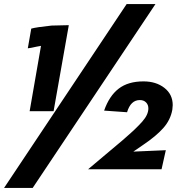

<svg xmlns="http://www.w3.org/2000/svg" viewBox="-36 -833 922 946"><path d="M730 -813H588L-16 93H125ZM228 -285 303 -709 218 -707Q142 -699 118 -692L101 -595Q114 -596 144 -603Q158 -605 166 -607L110 -285ZM760 1 781 -93 621 -86 669 -119Q733 -162 768.5 -202Q804 -242 813 -292Q815 -308 815 -315Q815 -368 774 -400Q733 -432 671 -432Q595 -432 548.5 -396Q502 -360 477 -288L590 -280Q608 -340 653 -340Q672 -340 683.5 -328.5Q695 -317 695 -299Q695 -268 665.5 -234.5Q636 -201 585 -157L568 -142L398 1Z"/></svg>

Font: Geom ExtraBold
Style: Bold Italic
Weight: 800
Italic angle: -10°
Version: Version 1.102